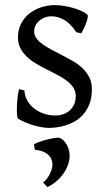

<svg xmlns="http://www.w3.org/2000/svg" viewBox="-20 -489 426 756"><path d="M341.8 -138.2Q341.8 -103.5 332 -78.9Q322.3 -54.2 306.6 -37.1Q291 -20 272 -9.8Q252.9 0.5 234.4 5.9Q215.8 11.2 199.5 12.9Q183.1 14.6 173.8 14.6Q150.4 14.6 117.4 5.9Q84.5 -2.9 51.8 -21Q48.3 -22.5 47.1 -36.9Q45.9 -51.3 46.6 -70.1Q47.4 -88.9 49.6 -107.9Q51.8 -127 55.2 -138.2L76.2 -132.8Q77.1 -112.3 86.9 -94.2Q96.7 -76.2 113 -63Q129.4 -49.8 151.1 -42Q172.9 -34.2 198.2 -34.2Q215.8 -34.2 230.5 -39.8Q245.1 -45.4 255.9 -55.4Q266.6 -65.4 272.5 -79.6Q278.3 -93.8 278.3 -110.8Q278.3 -130.4 267.8 -145.5Q257.3 -160.6 240.2 -173.1Q223.1 -185.5 201.4 -196.5Q179.7 -207.5 157.2 -219.2Q136.7 -229.5 117.7 -241.2Q98.6 -252.9 83.7 -267.6Q68.8 -282.2 59.8 -300.3Q50.8 -318.4 50.8 -341.8Q50.8 -372.1 63 -395.8Q75.2 -419.4 95.5 -435.5Q115.7 -451.7 141.8 -460.2Q168 -468.8 195.8 -468.8Q210.9 -468.8 229.2 -466.1Q247.6 -463.4 265.4 -458.5Q283.2 -453.6 298.8 -446.8Q314.5 -439.9 324.2 -431.2Q327.1 -428.2 325 -418Q322.8 -407.7 318.1 -395.5Q313.5 -383.3 308.1 -372.6Q302.7 -361.8 299.8 -357.9L280.8 -361.8Q257.3 -397 232.2 -410.9Q207 -424.8 183.1 -424.8Q167 -424.8 154.3 -419.4Q141.6 -414.1 132.6 -405.5Q123.5 -397 118.9 -386.7Q114.3 -376.5 114.3 -366.2Q114.3 -350.6 123.5 -338.1Q132.8 -325.7 147.9 -314.7Q163.1 -303.7 182.4 -293.7Q201.7 -283.7 222.2 -272.9Q243.2 -262.2 264.6 -250Q286.1 -237.8 303.2 -221.9Q320.3 -206.1 331.1 -185.8Q341.8 -165.5 341.8 -138.2ZM252.9 140.6Q250.5 154.3 243.9 169.4Q237.3 184.6 226.8 198.7Q216.3 212.9 201.2 225.6Q186 238.3 166.5 247.6L149.4 229.5Q155.8 225.6 162.4 217.5Q168.9 209.5 174.1 200Q179.2 190.4 182.6 180.4Q186 170.4 186.5 162.1Q187 151.4 183.6 141.1Q180.2 130.9 171.9 122.3Q163.6 113.8 150.1 108.2Q136.7 102.5 117.7 101.1L113.3 80.1Q117.7 76.2 131.3 71Q145 65.9 161.1 61.5Q177.2 57.1 192.4 54.7Q207.5 52.2 215.3 53.7Q227.5 59.6 235.8 70.3Q244.1 81.1 248.5 93.3Q252.9 105.5 253.9 117.9Q254.9 130.4 252.9 140.6Z"/></svg>

Font: Gentium Plus Phon
Style: Regular
Weight: 400
Designer: J. Victor Gaultney, Annie Olsen, Iska Routamaa, Becca Hirsbrunner
Foundry: SIL International
Version: Version 5.000